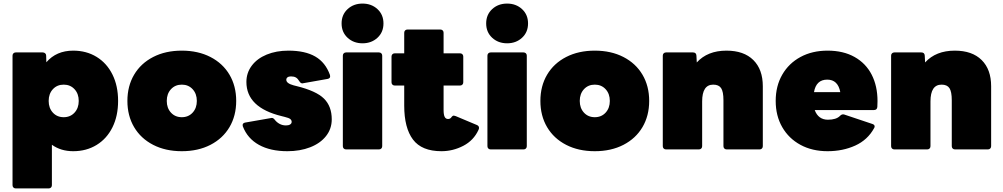

<svg xmlns="http://www.w3.org/2000/svg" viewBox="-20 -835 5605 1073"><path d="M68 218Q60 218 55 213Q50 208 50 200V-524Q50 -532 55 -537Q60 -542 68 -542H219Q227 -542 232.5 -537Q238 -532 238 -524L239 -487Q295 -552 389 -552Q463 -552 520 -517Q577 -482 608.5 -418.5Q640 -355 640 -271Q640 -187 608.5 -123.5Q577 -60 520 -25Q463 10 389 10Q320 10 270 -26V200Q270 208 265 213Q260 218 252 218ZM420 -271Q420 -311 396.5 -336.5Q373 -362 336 -362Q299 -362 275.5 -336.5Q252 -311 252 -271Q252 -231 275.5 -205.5Q299 -180 336 -180Q373 -180 396.5 -205.5Q420 -231 420 -271Z M692 -271Q692 -354 729.5 -417.5Q767 -481 836 -516.5Q905 -552 996 -552Q1087 -552 1156 -516.5Q1225 -481 1262.5 -417.5Q1300 -354 1300 -271Q1300 -188 1262.5 -124.5Q1225 -61 1156 -25.5Q1087 10 996 10Q905 10 836 -25.5Q767 -61 729.5 -124.5Q692 -188 692 -271ZM1080 -271Q1080 -311 1056.5 -336.5Q1033 -362 996 -362Q959 -362 935.5 -336.5Q912 -311 912 -271Q912 -231 935.5 -205.5Q959 -180 996 -180Q1033 -180 1056.5 -205.5Q1080 -231 1080 -271Z M1337 -129Q1336 -132 1336 -136Q1336 -147 1350 -150L1493 -175L1499 -176Q1508 -176 1516 -165Q1527 -151 1543 -142.5Q1559 -134 1578 -134Q1593 -134 1601.5 -139.5Q1610 -145 1610 -154Q1610 -163 1602.5 -169.5Q1595 -176 1570 -182L1554 -186Q1357 -234 1357 -377Q1357 -428 1387 -468Q1417 -508 1470.5 -530Q1524 -552 1592 -552Q1685 -552 1742 -519Q1799 -486 1824 -416Q1825 -413 1825 -408Q1825 -397 1811 -394L1675 -370L1670 -369Q1660 -369 1653 -381Q1644 -396 1633.5 -402Q1623 -408 1606 -408Q1594 -408 1587 -403Q1580 -398 1580 -389Q1580 -369 1621 -358L1637 -354Q1747 -327 1790.5 -284Q1834 -241 1834 -168Q1834 -115 1802 -74.5Q1770 -34 1713.5 -12Q1657 10 1586 10Q1491 10 1427 -25.5Q1363 -61 1337 -129Z M1889 -704Q1889 -753 1922.5 -784Q1956 -815 2006 -815Q2056 -815 2089.5 -784Q2123 -753 2123 -704Q2123 -655 2089.5 -624Q2056 -593 2006 -593Q1956 -593 1922.5 -624Q1889 -655 1889 -704ZM1914 0Q1906 0 1901 -5Q1896 -10 1896 -18V-524Q1896 -532 1901 -537Q1906 -542 1914 -542H2098Q2106 -542 2111 -537Q2116 -532 2116 -524V-18Q2116 -10 2111 -5Q2106 0 2098 0Z M2239 -245V-357H2186Q2178 -357 2173 -362Q2168 -367 2168 -375V-519Q2168 -527 2173 -532Q2178 -537 2186 -537H2239V-652Q2239 -660 2244 -665Q2249 -670 2257 -670H2441Q2449 -670 2454 -665Q2459 -660 2459 -652V-537H2551Q2559 -537 2564 -532Q2569 -527 2569 -519V-375Q2569 -367 2564 -362Q2559 -357 2551 -357H2459V-221Q2459 -194 2465 -182Q2471 -170 2484 -170Q2490 -170 2495 -172.5Q2500 -175 2506 -184Q2511 -189 2516 -189Q2519 -189 2527 -186L2646 -136Q2657 -131 2657 -120Q2657 -115 2654 -109Q2627 -50 2569 -20Q2511 10 2447 10Q2337 10 2288 -55Q2239 -120 2239 -245Z M2697 -704Q2697 -753 2730.5 -784Q2764 -815 2814 -815Q2864 -815 2897.5 -784Q2931 -753 2931 -704Q2931 -655 2897.5 -624Q2864 -593 2814 -593Q2764 -593 2730.5 -624Q2697 -655 2697 -704ZM2722 0Q2714 0 2709 -5Q2704 -10 2704 -18V-524Q2704 -532 2709 -537Q2714 -542 2722 -542H2906Q2914 -542 2919 -537Q2924 -532 2924 -524V-18Q2924 -10 2919 -5Q2914 0 2906 0Z M3000 -271Q3000 -354 3037.5 -417.5Q3075 -481 3144 -516.5Q3213 -552 3304 -552Q3395 -552 3464 -516.5Q3533 -481 3570.5 -417.5Q3608 -354 3608 -271Q3608 -188 3570.5 -124.5Q3533 -61 3464 -25.5Q3395 10 3304 10Q3213 10 3144 -25.5Q3075 -61 3037.5 -124.5Q3000 -188 3000 -271ZM3388 -271Q3388 -311 3364.5 -336.5Q3341 -362 3304 -362Q3267 -362 3243.5 -336.5Q3220 -311 3220 -271Q3220 -231 3243.5 -205.5Q3267 -180 3304 -180Q3341 -180 3364.5 -205.5Q3388 -231 3388 -271Z M3702 0Q3694 0 3689 -5Q3684 -10 3684 -18V-524Q3684 -532 3689 -537Q3694 -542 3702 -542H3853Q3871 -542 3872 -524L3874 -486Q3934 -552 4040 -552Q4137 -552 4190 -499.5Q4243 -447 4243 -353V-18Q4243 -10 4238 -5Q4233 0 4225 0H4041Q4033 0 4028 -5Q4023 -10 4023 -18V-275Q4023 -323 4010 -342.5Q3997 -362 3966 -362Q3904 -362 3904 -268V-18Q3904 -10 3899 -5Q3894 0 3886 0Z M4315 -271Q4315 -354 4351.5 -417.5Q4388 -481 4453.5 -516.5Q4519 -552 4605 -552Q4693 -552 4756 -516.5Q4819 -481 4851.5 -417.5Q4884 -354 4884 -270Q4884 -248 4883 -237Q4881 -220 4864 -220H4533Q4553 -166 4607 -166Q4653 -166 4674 -187Q4685 -199 4698 -195L4856 -142Q4868 -138 4868 -128Q4868 -124 4865 -119Q4829 -53 4759.5 -21.5Q4690 10 4605 10Q4519 10 4453.5 -25.5Q4388 -61 4351.5 -124.5Q4315 -188 4315 -271ZM4529 -320H4676Q4663 -390 4603 -390Q4541 -390 4529 -320Z M4978 0Q4970 0 4965 -5Q4960 -10 4960 -18V-524Q4960 -532 4965 -537Q4970 -542 4978 -542H5129Q5147 -542 5148 -524L5150 -486Q5210 -552 5316 -552Q5413 -552 5466 -499.5Q5519 -447 5519 -353V-18Q5519 -10 5514 -5Q5509 0 5501 0H5317Q5309 0 5304 -5Q5299 -10 5299 -18V-275Q5299 -323 5286 -342.5Q5273 -362 5242 -362Q5180 -362 5180 -268V-18Q5180 -10 5175 -5Q5170 0 5162 0Z"/></svg>

Font: LINE Seed Sans TH App Heavy
Style: Regular
Weight: 900
Designer: Dalton Maag Ltd | Thai characters by Cadson Demak Co.,Ltd.
Foundry: Dalton Maag Ltd
Version: Version 1.003